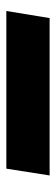

<svg xmlns="http://www.w3.org/2000/svg" viewBox="200 -380 180 621"><g transform="rotate(90 290.5 -70.0)"><path d="M16 0H526L548 -140H39Z"/></g></svg>

Font: Arthouse Owned Black
Style: Italic
Weight: 900
Italic angle: -10°
Designer: Jeremy Tribby
Foundry: Tribby Type
Version: Version 1.000;PS 001.000;hotconv 1.0.88;makeotf.lib2.5.64775